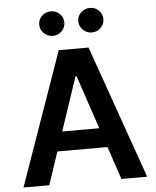

<svg xmlns="http://www.w3.org/2000/svg" viewBox="-61 -992 847 1044"><g transform="rotate(-5 362.0 -470.5)"><path d="M699.6 0H558.9L498.6 -179.3H225.1L165.1 0H24.5L280.5 -727.3H443.2ZM463.1 -285.2 364.7 -578.1H359L260.7 -285.2ZM255.7 -807.5Q227.6 -807.5 207.2 -827.4Q186.8 -847.3 186.8 -874.3Q186.8 -902.7 207.2 -922.1Q227.6 -941.4 255.7 -941.4Q284.4 -941.4 304.2 -922.1Q323.9 -902.7 323.9 -874.3Q323.9 -847.3 304.2 -827.4Q284.4 -807.5 255.7 -807.5ZM468.8 -807.5Q440.7 -807.5 420.3 -827.4Q399.9 -847.3 399.9 -874.3Q399.9 -902.7 420.3 -922.1Q440.7 -941.4 468.8 -941.4Q497.5 -941.4 517.2 -922.1Q536.9 -902.7 536.9 -874.3Q536.9 -847.3 517.2 -827.4Q497.5 -807.5 468.8 -807.5Z"/></g></svg>

Font: Linik Sans SemiBold
Style: Regular
Weight: 600
Designer: Rasmus Andersson (font), Cristiano Sobral (main changes)
Foundry: rsms
Version: Version 3.018;June 1, 2022;FontCreator 14.0.0.2814 64-bit; t